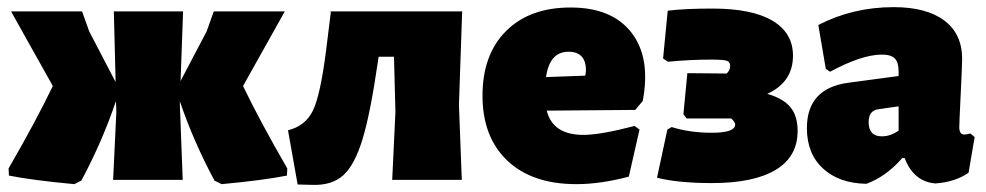

<svg xmlns="http://www.w3.org/2000/svg" viewBox="-20 -504 2764 538"><path d="M188 12Q70 1 5 -12L4 -32Q82 -167 128 -263L11 -472H210L230 -416L304 -274L299 -472H493L486 -277L559 -416L579 -472H778L661 -263Q707 -167 785 -32L784 -12Q719 1 601 12L581 2Q522 -108 484 -220V-210L492 0H297L306 -190L305 -221Q266 -106 208 2Z M814 13 787 -139Q836 -151 857 -194.5Q878 -238 894 -365L907 -470L906 -472H1275L1266 -210L1274 0H1079L1088 -190L1084 -345H1041L1039 -332Q1018 -187 996 -114.5Q974 -42 942 -13Q910 16 855 14Z M1595 12Q1471 12 1401.5 -54Q1332 -120 1332 -236Q1332 -351 1398 -417Q1464 -483 1579 -483Q1695 -483 1749.5 -412.5Q1804 -342 1781 -221L1760 -196L1512 -194Q1529 -126 1615 -126Q1662 -126 1758 -151L1772 -141L1742 -9Q1662 12 1595 12ZM1573 -359Q1520 -359 1510 -288L1620 -292L1622 -306Q1622 -359 1573 -359Z M1975 9Q1880 9 1821 -6L1850 -141L1862 -148Q1913 -132 1974 -132Q2040 -132 2040 -155Q2040 -162 2029 -172H1904L1895 -184L1906 -299L2016 -298Q2026 -307 2026 -319Q2026 -331 2016 -334Q2006 -337 1972 -337Q1914 -337 1852 -331L1838 -340L1851 -474Q1898 -480 1977 -480Q2087 -480 2144.5 -446Q2202 -412 2202 -348Q2202 -274 2130 -241Q2175 -228 2195 -203.5Q2215 -179 2215 -137Q2215 -65 2153.5 -28Q2092 9 1975 9Z M2484 -484Q2576 -484 2626 -446.5Q2676 -409 2676 -339Q2676 -322 2672 -241Q2668 -160 2668 -148Q2668 -127 2682 -127Q2688 -127 2699 -130L2711 -120L2694 -20Q2657 6 2601 10Q2540 5 2515 -61H2508Q2464 -10 2408 11Q2332 10 2286.5 -31.5Q2241 -73 2241 -145Q2241 -256 2356 -272L2498 -291V-303Q2498 -329 2487.5 -340Q2477 -351 2451 -351Q2395 -351 2306 -303L2294 -311L2273 -434Q2370 -484 2484 -484ZM2498 -206 2441 -198Q2414 -194 2414 -162Q2414 -122 2451 -122Q2475 -122 2498 -138Z"/></svg>

Font: Alegreya Sans SC Black
Style: Regular
Weight: 900
Designer: Juan Pablo del Peral
Foundry: Huerta Tipografica
Version: Version 2.007